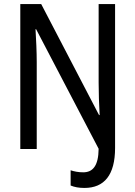

<svg xmlns="http://www.w3.org/2000/svg" viewBox="-20 -734 666 946"><path d="M396 192C494 192 547 128 547 -5V-714H466V-327C466 -277 468 -219 471 -167H468L183 -714H80V0H161V-428C161 -478 158 -541 155 -590H158L466 -1C465 85 436 115 390 115C367 115 346 111 328 105V180C347 188 369 192 396 192Z"/></svg>

Font: Noto Sans Condensed
Style: Regular
Weight: 400
Width: 3
Designer: Monotype Design Team
Foundry: Monotype Imaging Inc.
Version: Version 2.013